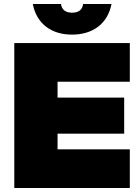

<svg xmlns="http://www.w3.org/2000/svg" viewBox="-20 -934 693 954"><path d="M51 0H625V-192H266V-270H597V-449H266V-528H625V-720H51ZM143 -914C162 -816 235 -762 338 -762C441 -762 515 -816 534 -914H393C389 -887 373 -871 338 -871C304 -871 287 -887 283 -914Z"/></svg>

Font: Aspekta 950
Style: Regular
Weight: 950
Designer: Ivo Dolenc
Version: Version 2.000